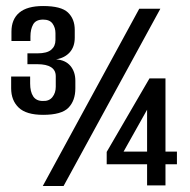

<svg xmlns="http://www.w3.org/2000/svg" viewBox="-20 -617 632 637"><path d="M123 -236Q67 -236 42 -260Q17 -284 17 -324V-363H80V-340Q80 -313 90 -297.5Q100 -282 122 -282Q143 -281 154 -295Q165 -309 165 -329V-364Q165 -384 149.5 -394Q134 -404 104 -404H71V-440H104Q136 -440 150 -452Q164 -464 164 -484V-507Q164 -525 154.5 -538.5Q145 -552 123 -552Q99 -552 90 -536Q81 -520 81 -496V-481H18V-512Q18 -553 44 -575Q70 -597 123 -597Q183 -597 205.5 -575.5Q228 -554 228 -518V-492Q228 -462 211.5 -443.5Q195 -425 166 -420Q197 -418 213.5 -398.5Q230 -379 230 -349V-324Q230 -283 207 -259.5Q184 -236 123 -236ZM122 0 442 -588H512L191 0ZM468 -2V-72H334V-113L476 -357H529V-114H567V-72H529V-2ZM390 -114H468V-253Z"/></svg>

Font: Alumni Sans SemiBold
Style: Regular
Weight: 600
Designer: Robert E. Leuschke
Foundry: Robert E. Leuschke
Version: Version 1.018